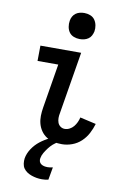

<svg xmlns="http://www.w3.org/2000/svg" viewBox="-103 -804 707 1086"><g transform="rotate(10 250.0 -261.0)"><path d="M294 8Q270 8 247.5 3.5Q225 -1 206 -13Q187 -25 174 -43.5Q161 -62 155 -84Q149 -106 149.5 -129.5Q150 -153 154 -177L196 -432H77L78 -520H312L253 -163Q250 -149 250 -135Q250 -121 254.5 -108.5Q259 -96 270 -88Q281 -80 295 -80Q309 -80 322.5 -87Q336 -94 345.5 -105.5Q355 -117 361.5 -131Q368 -145 371 -159L463 -138Q455 -110 440.5 -82.5Q426 -55 403.5 -34Q381 -13 352 -2.5Q323 8 294 8ZM217 223Q201 223 186.5 220.5Q172 218 157.5 213Q143 208 131 200Q119 192 111 180.5Q103 169 101 153.5Q99 138 101 123Q106 94 124 67Q142 40 167 20.5Q192 1 220.5 -12.5Q249 -26 278 -32L273 0Q257 8 243.5 20Q230 32 219.5 46Q209 60 200 75Q191 90 188 107Q186 117 189 126Q192 135 200 140.5Q208 146 217.5 148Q227 150 237 150Q244 150 251.5 149Q259 148 267 146L254 219Q245 221 235.5 222Q226 223 217 223ZM290 -595Q272 -595 255.5 -601.5Q239 -608 229.5 -621.5Q220 -635 217 -652.5Q214 -670 217 -688Q219 -701 225.5 -712.5Q232 -724 242.5 -731.5Q253 -739 265.5 -742Q278 -745 291 -745Q309 -745 325.5 -738.5Q342 -732 351.5 -718.5Q361 -705 364.5 -687.5Q368 -670 365 -652Q362 -639 356 -627.5Q350 -616 339 -608.5Q328 -601 315.5 -598Q303 -595 290 -595Z"/></g></svg>

Font: Iosevka Curly Semibold
Style: Italic
Weight: 600
Italic angle: -9°
Monospace: yes
Designer: Belleve Invis
Foundry: Belleve Invis
Version: Version 22.1.2; ttfautohint (v1.8.4)